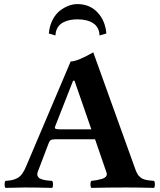

<svg xmlns="http://www.w3.org/2000/svg" viewBox="-20 -913 780 935"><path d="M272.9 -283.2H424.8L342.8 -520H335.9L248 -295.9Q245.1 -288.6 250.7 -285.9Q256.3 -283.2 272.9 -283.2ZM217.8 -217.8 165 -79.1Q162.1 -71.8 161.6 -65.4Q161.1 -59.1 163.8 -54.7Q166.5 -50.3 169.4 -47.1Q172.4 -43.9 179.4 -41.5Q186.5 -39.1 190.9 -37.6Q195.3 -36.1 205.1 -34.9Q214.8 -33.7 219.2 -33.4Q223.6 -33.2 233.9 -32.2Q238.3 -27.8 238.3 -15.1Q238.3 -2.4 233.9 2Q159.7 0 101.1 0Q81.1 0 6.8 2Q2.4 -2.4 2.4 -15.1Q2.4 -27.8 6.8 -32.2Q26.4 -33.7 37.8 -35.9Q49.3 -38.1 63 -44.9Q76.7 -51.8 87.2 -65.7Q97.7 -79.6 106.9 -102.1L324.2 -613.8Q357.4 -613.8 434.1 -658.2L640.1 -85.9Q642.6 -78.6 646 -72.3Q649.4 -65.9 652.3 -61.3Q655.3 -56.6 660.4 -52.7Q665.5 -48.8 668.2 -46.1Q670.9 -43.5 677.5 -41.3Q684.1 -39.1 686.5 -38.1Q689 -37.1 697 -35.9Q705.1 -34.7 707.3 -34.4Q709.5 -34.2 718.8 -33.2Q728 -32.2 730 -32.2Q734.4 -27.8 734.4 -15.1Q734.4 -2.4 730 2Q655.8 0 596.2 0Q499 0 424.8 2Q420.4 -2.4 420.4 -15.1Q420.4 -27.8 424.8 -32.2Q439.5 -33.7 450.4 -35.6Q461.4 -37.6 475.8 -41.7Q490.2 -45.9 496.3 -53.7Q502.4 -61.5 499 -71.8L442.9 -234.9H252.9Q235.4 -234.9 228.5 -231.4Q221.7 -228 217.8 -217.8ZM498 -750 464.8 -740.2Q463.4 -779.8 434.6 -799.3Q405.8 -818.8 356.9 -818.8Q337.4 -818.8 320.6 -815.4Q303.7 -812 287.4 -803.7Q271 -795.4 261 -779.3Q251 -763.2 250 -740.2L217.8 -750Q221.2 -787.1 236.1 -816.2Q251 -845.2 272.2 -861.3Q293.5 -877.4 314.9 -885.3Q336.4 -893.1 356.9 -893.1Q416.5 -893.1 454.6 -852.8Q492.7 -812.5 498 -750Z"/></svg>

Font: Common Serif
Style: Bold
Weight: 700
Designer: Philipp H. Poll, Khaled Hosny
Foundry: Stefan Peev, Context Ltd.
Version: Version 1.026